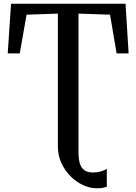

<svg xmlns="http://www.w3.org/2000/svg" viewBox="-20 -763 735 1035"><path d="M501.6 251.9Q464.2 251.9 427.2 234.6Q390.2 217.3 359.6 186.6Q329.1 155.8 310.5 114.9Q292 74 292 26.6V-689.6L123.3 -683.9L86.5 -475.2H21.7L39.5 -743H656.7L673.4 -475.2H608.6L573.2 -683.9L403.1 -689.6V57Q403.1 93.8 410.4 118.3Q417.8 142.7 435.3 154.8Q452.7 166.8 483.3 166.8Q504.9 166.8 525.8 160.5Q546.7 154.1 555.7 147.1L555.8 243.6Q549.1 246.3 536.8 249.1Q524.4 251.9 501.6 251.9Z"/></svg>

Font: Merriweather Light
Style: Regular
Weight: 300
Version: Version 2.100